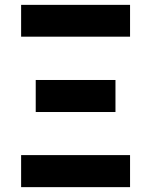

<svg xmlns="http://www.w3.org/2000/svg" viewBox="-20 -770 630 790"><path d="M66.9 -750H515.1V-619.1H66.9ZM127 -440.9H455.1V-309.1H127ZM66.9 -131.8H515.1V0H66.9Z"/></svg>

Font: Oakes Grotesk
Style: Bold
Weight: 700
Designer: Samuel Oakes
Foundry: Samuel Oakes
Version: Version 1.0 | wf-rip DC20170320